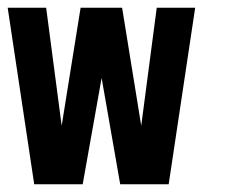

<svg xmlns="http://www.w3.org/2000/svg" viewBox="-34 -475 600 495"><path d="M469.2 -455.1 400.9 0H275.9L228 -273.9L179.2 0H54.2L-14.2 -455.1H85L125 -150.9L173.8 -455.1H280.8L330.1 -150.9L370.1 -455.1Z"/></svg>

Font: Anonymous Pro
Style: Bold
Weight: 700
Monospace: yes
Designer: Mark Simonson
Version: Version 1.003